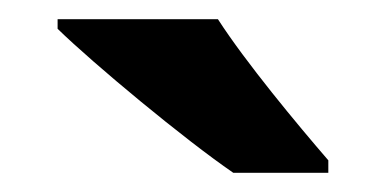

<svg xmlns="http://www.w3.org/2000/svg" viewBox="-20 -786 402 200"><path d="M207 -766H40V-756C78 -719 172 -641 223 -606H322V-619C290 -656 236 -721 207 -766Z"/></svg>

Font: Noto Sans Bassa Vah
Style: Bold
Weight: 700
Designer: Monotype Design Team
Foundry: Monotype Imaging Inc.
Version: Version 2.002